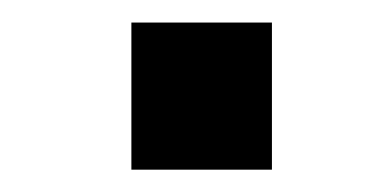

<svg xmlns="http://www.w3.org/2000/svg" viewBox="-20 -152 334 172"><path d="M223.6 0H97.7V-131.8H223.6Z"/></svg>

Font: FreeUniversal
Style: Bold
Weight: 700
Version: Version 1.001 March 22, 2017